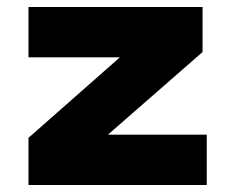

<svg xmlns="http://www.w3.org/2000/svg" viewBox="-20 -526 648 546"><path d="M61 0V-134L372 -408L365 -363H61V-506H556V-378L240 -102L247 -143H568V0Z"/></svg>

Font: Nunito Sans 7pt SemiExpanded Black
Style: Regular
Weight: 900
Width: 6
Designer: Vernon Adams
Foundry: Vernon Adams
Version: Version 3.101;gftools[0.9.27]